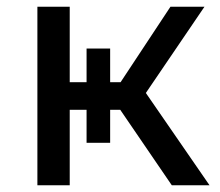

<svg xmlns="http://www.w3.org/2000/svg" viewBox="-20 -550 654 570"><path d="M337 -224H307V-126H237V-224H187V0H91V-530H187V-306H237V-406H307V-306H338L486 -530H587L413 -274L602 0H490Z"/></svg>

Font: Montserrat Alternates Medium
Style: Regular
Weight: 500
Designer: Julieta Ulanovsky
Foundry: Julieta Ulanovsky
Version: Version 7.200